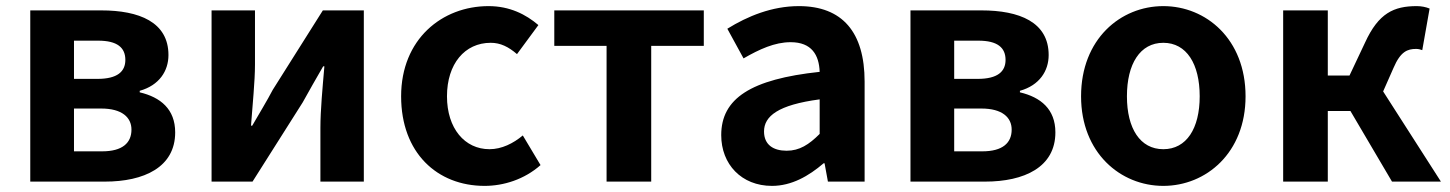

<svg xmlns="http://www.w3.org/2000/svg" viewBox="-20 -594 4743 628"><path d="M79 0H323C451 0 553 -47 553 -161C553 -237 505 -276 437 -292V-297C501 -315 531 -362 531 -414C531 -522 435 -560 311 -560H79ZM222 -336V-461H301C364 -461 390 -438 390 -398C390 -360 364 -336 299 -336ZM222 -99V-239H311C379 -239 410 -210 410 -170C410 -127 381 -99 314 -99Z M672 0H806L970 -259C988 -292 1018 -344 1037 -377H1041C1035 -307 1028 -233 1028 -176V0H1170V-560H1036L872 -300C855 -267 824 -216 805 -183H801C806 -252 814 -327 814 -383V-560H672Z M1565 14C1627 14 1695 -7 1748 -54L1690 -151C1659 -125 1621 -106 1581 -106C1500 -106 1442 -174 1442 -279C1442 -385 1500 -454 1585 -454C1617 -454 1643 -441 1671 -417L1741 -512C1700 -547 1647 -574 1578 -574C1426 -574 1292 -466 1292 -279C1292 -94 1410 14 1565 14Z M1964 0H2110V-444H2282V-560H1793V-444H1964Z M2505 14C2569 14 2625 -18 2674 -60H2677L2688 0H2808V-327C2808 -489 2735 -574 2593 -574C2505 -574 2425 -541 2359 -500L2412 -403C2464 -433 2514 -456 2566 -456C2635 -456 2659 -414 2661 -359C2436 -335 2339 -272 2339 -152C2339 -57 2405 14 2505 14ZM2553 -101C2510 -101 2479 -120 2479 -164C2479 -214 2525 -251 2661 -269V-156C2626 -121 2595 -101 2553 -101Z M2958 0H3202C3330 0 3432 -47 3432 -161C3432 -237 3384 -276 3316 -292V-297C3380 -315 3410 -362 3410 -414C3410 -522 3314 -560 3190 -560H2958ZM3101 -336V-461H3180C3243 -461 3269 -438 3269 -398C3269 -360 3243 -336 3178 -336ZM3101 -99V-239H3190C3258 -239 3289 -210 3289 -170C3289 -127 3260 -99 3193 -99Z M3785 14C3925 14 4054 -94 4054 -279C4054 -466 3925 -574 3785 -574C3645 -574 3516 -466 3516 -279C3516 -94 3645 14 3785 14ZM3785 -106C3709 -106 3666 -174 3666 -279C3666 -385 3709 -454 3785 -454C3861 -454 3904 -385 3904 -279C3904 -174 3861 -106 3785 -106Z M4504 -295 4538 -372C4561 -426 4584 -434 4612 -434C4620 -434 4626 -432 4632 -430L4656 -566C4644 -571 4629 -574 4614 -574C4539 -574 4489 -551 4445 -455L4394 -347H4323V-560H4177V0H4323V-231H4397L4533 0H4693Z"/></svg>

Font: Source Han Sans Old Style Bold
Style: Regular
Weight: 700
Designer: Ryoko NISHIZUKA (kana & ideographs); Paul D. Hunt (Latin, Greek & Cyrillic); Wenlong ZHANG (bopomofo); Sandoll Communica
Foundry: Adobe Systems Incorporated
Version: Version 1.004;PS 1.004;hotconv 1.0.81;makeotf.lib2.5.63406